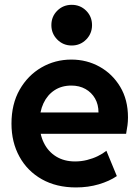

<svg xmlns="http://www.w3.org/2000/svg" viewBox="-20 -781 591 808"><path d="M299.8 7.8Q217.3 7.8 156.2 -26.6Q95.2 -61 61.8 -121.8Q28.3 -182.6 28.3 -260.7Q28.3 -343.3 62.7 -403.6Q97.2 -463.9 154.5 -497.1Q211.9 -530.3 280.3 -530.3Q345.2 -530.3 399.2 -500.2Q453.1 -470.2 485.8 -415.8Q518.6 -361.3 518.6 -287.1Q518.6 -270 516.6 -254.4Q514.6 -238.8 510.7 -217.8H128.9V-307.6H394.5Q394.5 -341.3 379.9 -366.7Q365.2 -392.1 339.6 -406.5Q314 -420.9 280.3 -420.9Q239.3 -420.9 209.2 -401.1Q179.2 -381.3 162.8 -346.2Q146.5 -311 146.5 -264.6Q146.5 -216.3 164.6 -179.7Q182.6 -143.1 216.3 -122.3Q250 -101.6 295.9 -101.6Q321.8 -101.6 346.2 -107.7Q370.6 -113.8 391.6 -124Q412.6 -134.3 427.7 -146.5L471.7 -40Q440.4 -18.6 395.8 -5.4Q351.1 7.8 299.8 7.8ZM281.8 -589.5Q245.8 -589.5 221 -614.6Q196.2 -639.6 196.2 -675.1Q196.2 -711.4 221 -736Q245.8 -760.7 281.8 -760.7Q317.8 -760.7 342.6 -736Q367.3 -711.4 367.3 -675.1Q367.3 -639.6 342.6 -614.6Q317.8 -589.5 281.8 -589.5Z"/></svg>

Font: Reddit Sans
Style: Regular
Weight: 400
Designer: Stephen Hutchings
Foundry: Reddit
Version: Version 1.014